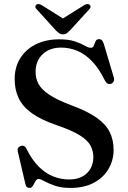

<svg xmlns="http://www.w3.org/2000/svg" viewBox="-20 -906 630 942"><path d="M325 16Q280.5 16 249 5Q217.5 -6 197.8 -17Q178 -28 170 -28Q161.5 -28 156.8 -21.2Q152 -14.5 147.8 -5.8Q143.5 3 138.5 9.5Q133.5 16 125 16Q116.5 16 111.2 11Q106 6 104 -5.5L67 -164Q65 -173.5 68.8 -180Q72.5 -186.5 81.5 -189.5Q91 -193 98.2 -189.2Q105.5 -185.5 110.5 -175Q137.5 -120.5 170.8 -87.8Q204 -55 241.8 -40.2Q279.5 -25.5 318.5 -25.5Q374.5 -25.5 406 -55.8Q437.5 -86 438 -135Q438 -165.5 424 -191.8Q410 -218 371.2 -242.2Q332.5 -266.5 258 -292Q183 -317.5 137.8 -349.5Q92.5 -381.5 72.2 -423Q52 -464.5 52 -518Q52 -576.5 79.5 -620.5Q107 -664.5 156.2 -688.8Q205.5 -713 270.5 -713Q318 -713 348 -702.8Q378 -692.5 396 -682Q414 -671.5 425.5 -671.5Q436.5 -671.5 440.2 -682Q444 -692.5 448.8 -703.2Q453.5 -714 466 -714Q474.5 -714 480 -708.5Q485.5 -703 490 -688.5L538.5 -525.5Q541.5 -515 537.8 -506.8Q534 -498.5 525 -495Q515.5 -492 508.2 -495.8Q501 -499.5 495.5 -509.5Q466 -570 431.2 -605.8Q396.5 -641.5 358.5 -657Q320.5 -672.5 280 -672.5Q223 -672.5 188.8 -639.5Q154.5 -606.5 154.5 -553Q154.5 -521.5 169 -494.2Q183.5 -467 221.5 -441.5Q259.5 -416 330 -389.5Q407.5 -361 453 -329.2Q498.5 -297.5 518 -258.5Q537.5 -219.5 537.5 -170Q537 -119 512.2 -76.8Q487.5 -34.5 440.2 -9.2Q393 16 325 16ZM308.5 -803 185 -880.5Q168 -890.5 158 -883Q154 -879.5 153.5 -873.2Q153 -867 160 -860.5L252.5 -758.5Q262 -749 270 -743.2Q278 -737.5 289 -737.5Q300.5 -737.5 308 -743.2Q315.5 -749 325 -758.5L418 -860.5Q424.5 -867 424.2 -873.2Q424 -879.5 419.5 -883Q409.5 -890.5 392.5 -880.5L269 -803Z"/></svg>

Font: Fraunces Wonky
Style: Regular
Weight: 400
Version: Version 1.000;[b76b70a41]